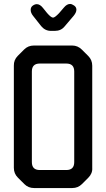

<svg xmlns="http://www.w3.org/2000/svg" viewBox="-20 -941 536 970"><path d="M70 -44 103 -11Q123 9 152 9H345Q374 9 394 -11L426 -43Q448 -65 446 -93V-609Q446 -638 426 -658L394 -690Q373 -711 345 -711H151Q122 -711 102 -691L70 -659Q49 -638 50 -609V-93Q50 -64 70 -44ZM141 -122V-580Q141 -620 181 -620H315Q355 -620 355 -580V-122Q355 -82 315 -82H181Q141 -82 141 -122ZM188 -809Q208 -785 237 -785H257Q288 -785 306 -807L352 -861Q366 -878 366 -892Q366 -905 354.5 -913Q343 -921 334 -921Q318 -921 303 -903L278 -874Q257 -852 248 -852Q238 -852 218 -875L197 -901Q182 -920 166 -920Q156 -920 145.5 -912.5Q135 -905 135 -891Q135 -876 147 -861Z"/></svg>

Font: WDXL Lubrifont SC
Style: Regular
Weight: 400
Designer: [WDXL Lubrifont] Copyright 2020-2022 (c) NightFurySL2001, Skr-ZERO; [ZCOOL QingKe HuangYou] Copyright 2018-2022 (c) The 
Version: Version 2.001;hotconv 1.1.1;makeotfexe 2.6.0